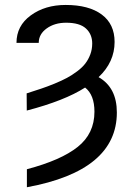

<svg xmlns="http://www.w3.org/2000/svg" viewBox="-20 -558 555 791"><path d="M139.6 -381.3H47.9Q47.9 -451.7 106.7 -494.6Q165.5 -537.6 250.5 -537.6Q345.7 -537.6 398.9 -498.3Q452.1 -459 452.1 -385.3Q452.1 -302.2 386.2 -240.2Q461.4 -197.3 461.4 -94.7Q461.4 145.5 90.8 213.4V139.2Q231.4 102.1 300.3 47.1Q369.1 -7.8 369.1 -97.7Q369.1 -167 330.6 -197.3Q246.1 -143.1 90.3 -102.5L89.8 -173.3Q125 -184.6 149.9 -192.9Q174.8 -201.2 205.1 -213.6Q235.4 -226.1 256.1 -237.3Q276.9 -248.5 297.9 -264.2Q318.8 -279.8 331.5 -296.4Q344.2 -313 352.1 -334Q359.9 -355 359.9 -378.9Q359.9 -417 334 -440.7Q308.1 -464.4 252.4 -464.4Q205.1 -464.4 172.4 -440.9Q139.6 -417.5 139.6 -381.3Z"/></svg>

Font: Bert Sans Medium
Style: Regular
Weight: 500
Designer: Christian Robertson, Adam Twardoch, & Cristiano Sobral
Foundry: Google
Version: Version 12.135;January 10, 2020;FontCreator 12.0.0.2547 64-b